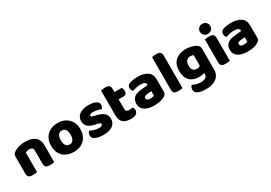

<svg xmlns="http://www.w3.org/2000/svg" viewBox="32 -1747 4213 2980"><g transform="rotate(-30 2138.5 -256.5)"><path d="M530 -313V-221H360V-308Q360 -339 341.5 -353.5Q323 -368 293 -368Q273 -368 255.5 -363Q238 -358 222 -350V-221H52V-373Q52 -400 63.5 -417Q75 -434 95 -448Q129 -472 181 -486.5Q233 -501 295 -501Q408 -501 469 -451.5Q530 -402 530 -313ZM52 -264H222V-1Q211 2 190.5 5Q170 8 146 8Q97 8 74.5 -9Q52 -26 52 -72ZM360 -264H530V-1Q519 2 498.5 5Q478 8 454 8Q405 8 382.5 -9Q360 -26 360 -72Z M1138 -243Q1138 -163 1105.5 -105Q1073 -47 1014.5 -15.5Q956 16 876 16Q797 16 738 -15Q679 -46 646.5 -104Q614 -162 614 -243Q614 -322 647 -380Q680 -438 739 -469.5Q798 -501 876 -501Q955 -501 1013.5 -469Q1072 -437 1105 -379Q1138 -321 1138 -243ZM876 -368Q835 -368 811.5 -335.5Q788 -303 788 -243Q788 -181 811 -149Q834 -117 876 -117Q918 -117 941 -149.5Q964 -182 964 -243Q964 -302 940.5 -335Q917 -368 876 -368Z M1631 -145Q1631 -69 1573.5 -26Q1516 17 1406 17Q1321 17 1266.5 -7.5Q1212 -32 1212 -84Q1212 -108 1222 -125Q1232 -142 1246 -152Q1275 -136 1312.5 -123.5Q1350 -111 1399 -111Q1463 -111 1463 -144Q1463 -158 1451 -166Q1439 -174 1411 -179L1381 -185Q1295 -202 1252 -239Q1209 -276 1209 -343Q1209 -418 1270 -460Q1331 -502 1429 -502Q1478 -502 1518.5 -492.5Q1559 -483 1583 -462.5Q1607 -442 1607 -410Q1607 -388 1598.5 -371Q1590 -354 1577 -343Q1566 -350 1542.5 -357Q1519 -364 1492 -369Q1465 -374 1444 -374Q1411 -374 1393 -366.5Q1375 -359 1375 -343Q1375 -332 1385 -325Q1395 -318 1423 -312L1454 -305Q1550 -283 1590.5 -244.5Q1631 -206 1631 -145Z M1715 -264H1883V-167Q1883 -142 1899.5 -130.5Q1916 -119 1946 -119Q1961 -119 1977 -121.5Q1993 -124 2005 -128Q2014 -118 2020.5 -104Q2027 -90 2027 -71Q2027 -34 1998.5 -9.5Q1970 15 1898 15Q1810 15 1762.5 -25Q1715 -65 1715 -155ZM1825 -345V-475H2014Q2020 -465 2025.5 -448Q2031 -431 2031 -411Q2031 -376 2015.5 -360.5Q2000 -345 1974 -345ZM1883 -240H1715V-599Q1726 -602 1746.5 -605.5Q1767 -609 1790 -609Q1839 -609 1861 -592Q1883 -575 1883 -529Z M2318 -108Q2335 -108 2355.5 -111.5Q2376 -115 2386 -121V-201L2314 -195Q2286 -193 2268 -183Q2250 -173 2250 -153Q2250 -133 2265.5 -120.5Q2281 -108 2318 -108ZM2310 -501Q2419 -501 2484.5 -456.5Q2550 -412 2550 -318V-94Q2550 -68 2535.5 -51.5Q2521 -35 2501 -23Q2469 -4 2423 6Q2377 16 2318 16Q2213 16 2149.5 -24.5Q2086 -65 2086 -147Q2086 -216 2127.5 -253Q2169 -290 2254 -299L2385 -313V-320Q2385 -349 2359.5 -361.5Q2334 -374 2286 -374Q2249 -374 2212.5 -366Q2176 -358 2147 -346Q2134 -355 2125 -373.5Q2116 -392 2116 -412Q2116 -460 2167 -480Q2196 -491 2235.5 -496Q2275 -501 2310 -501Z M2659 -264H2829V-1Q2818 2 2797.5 5Q2777 8 2753 8Q2704 8 2681.5 -9Q2659 -26 2659 -72ZM2829 -175H2659V-652Q2670 -655 2690.5 -658Q2711 -661 2735 -661Q2785 -661 2807 -644.5Q2829 -628 2829 -581Z M3139 -20Q3079 -20 3028 -43Q2977 -66 2946.5 -118.5Q2916 -171 2916 -257Q2916 -337 2948 -391.5Q2980 -446 3038.5 -473.5Q3097 -501 3175 -501Q3232 -501 3280.5 -486Q3329 -471 3355 -454Q3375 -441 3386.5 -423Q3398 -405 3398 -378V-63H3235V-356Q3225 -361 3213 -364.5Q3201 -368 3182 -368Q3139 -368 3112 -341.5Q3085 -315 3085 -256Q3085 -193 3109.5 -170Q3134 -147 3171 -147Q3201 -147 3221 -157.5Q3241 -168 3257 -181L3262 -48Q3239 -36 3209.5 -28Q3180 -20 3139 -20ZM3238 -11V-101H3398V-7Q3398 63 3364 108.5Q3330 154 3272.5 176Q3215 198 3144 198Q3091 198 3049.5 189.5Q3008 181 2984 165Q2948 141 2948 97Q2948 74 2957.5 55Q2967 36 2979 27Q3008 43 3044.5 54Q3081 65 3121 65Q3174 65 3206 47Q3238 29 3238 -11Z M3499 -621Q3499 -659 3525 -685Q3551 -711 3592 -711Q3633 -711 3659 -685Q3685 -659 3685 -621Q3685 -584 3659 -557.5Q3633 -531 3592 -531Q3551 -531 3525 -557.5Q3499 -584 3499 -621ZM3507 -264H3677V-1Q3666 2 3645.5 5Q3625 8 3601 8Q3552 8 3529.5 -9Q3507 -26 3507 -72ZM3677 -175H3507V-479Q3518 -482 3538.5 -485Q3559 -488 3583 -488Q3633 -488 3655 -471.5Q3677 -455 3677 -408Z M3993 -108Q4010 -108 4030.5 -111.5Q4051 -115 4061 -121V-201L3989 -195Q3961 -193 3943 -183Q3925 -173 3925 -153Q3925 -133 3940.5 -120.5Q3956 -108 3993 -108ZM3985 -501Q4094 -501 4159.5 -456.5Q4225 -412 4225 -318V-94Q4225 -68 4210.5 -51.5Q4196 -35 4176 -23Q4144 -4 4098 6Q4052 16 3993 16Q3888 16 3824.5 -24.5Q3761 -65 3761 -147Q3761 -216 3802.5 -253Q3844 -290 3929 -299L4060 -313V-320Q4060 -349 4034.5 -361.5Q4009 -374 3961 -374Q3924 -374 3887.5 -366Q3851 -358 3822 -346Q3809 -355 3800 -373.5Q3791 -392 3791 -412Q3791 -460 3842 -480Q3871 -491 3910.5 -496Q3950 -501 3985 -501Z"/></g></svg>

Font: Baloo Bhaijaan 2 ExtraBold
Style: Regular
Weight: 800
Designer: Sanskriti Dholi, Noopur Datye and Ek Type
Foundry: Ek Type
Version: Version 1.701